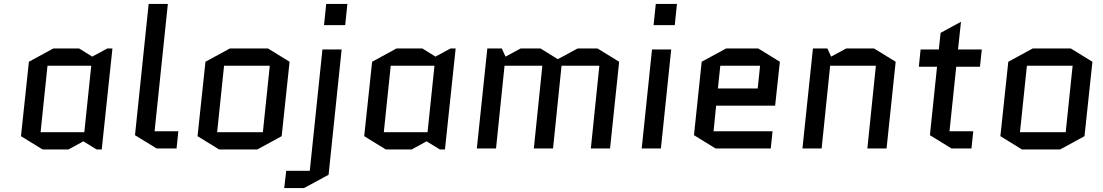

<svg xmlns="http://www.w3.org/2000/svg" viewBox="-20 -750 5573 970"><path d="M220 -418 185 -82H406L441 -418ZM548 -505 494 5H468L401 -36L326 5H195L86 -62L126 -438L249 -505H380L446 -464L522 -505Z M771 0 662 -67 731 -730H828L761 -87H881L872 0Z M1403 -62 1280 5H1087L978 -62L1018 -438L1141 -505H1334L1443 -438ZM1112 -418 1077 -82H1308L1343 -418Z M1617 -623 1628 -730H1735L1724 -623ZM1706 -500 1640 133 1516 200H1416L1426 113H1545L1609 -500Z M1954 -418 1919 -82H2140L2175 -418ZM2282 -505 2228 5H2202L2135 -36L2060 5H1929L1820 -62L1860 -438L1983 -505H2114L2180 -464L2256 -505Z M3108 -438 3062 0H2965L3008 -418H2817L2774 0H2677L2720 -418H2529L2486 0H2389L2442 -505H2515L2534 -464L2610 -505H2711L2798 -451L2898 -505H2999Z M3371 -500 3319 0H3222L3274 -500ZM3282 -623 3293 -730H3400L3389 -623Z M3883 -87 3874 0H3595L3486 -67L3525 -438L3648 -505H3811L3920 -438L3896 -216H3598L3585 -87ZM3619 -418 3607 -303H3808L3820 -418Z M4505 -438 4459 0H4362L4405 -418H4174L4131 0H4034L4087 -505H4160L4179 -464L4255 -505H4396Z M4622 -413 4631 -500H4723L4732 -584L4835 -640L4820 -500H4940L4931 -413H4811L4777 -87H4897L4888 0H4787L4678 -67L4714 -413Z M5459 -62 5336 5H5143L5034 -62L5074 -438L5197 -505H5390L5499 -438ZM5168 -418 5133 -82H5364L5399 -418Z"/></svg>

Font: Quantico
Style: Italic
Weight: 400
Italic angle: -12°
Designer: Matt Desmond
Foundry: MADtype
Version: Version 2.002